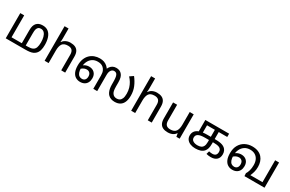

<svg xmlns="http://www.w3.org/2000/svg" viewBox="173 -2202 5521 3656"><g transform="rotate(30 2933.0 -374.0)"><path d="M580 -566Q655 -566 703 -527.5Q751 -489 774 -420.5Q797 -352 797 -262Q797 -192 782 -142Q767 -92 734 -60Q711 -37 681 -24Q651 -11 610.5 -5.5Q570 0 512 0H88V-554H174V-72H400V-355Q400 -417 411.5 -453.5Q423 -490 445 -515Q468 -540 500 -553Q532 -566 580 -566ZM578 -494Q561 -494 545 -488.5Q529 -483 518 -471Q502 -453 494 -426.5Q486 -400 486 -338V-72H533Q601 -72 639 -91Q677 -110 693 -153Q709 -196 709 -267Q709 -331 695.5 -382Q682 -433 653.5 -463.5Q625 -494 578 -494Z M1031 -537Q1031 -518 1029.5 -498Q1028 -478 1026 -462H1032Q1049 -490 1075 -508Q1101 -526 1133 -535.5Q1165 -545 1199 -545Q1264 -545 1307.5 -524.5Q1351 -504 1373 -461Q1395 -418 1395 -349V0H1308V-343Q1308 -408 1279 -440Q1250 -472 1188 -472Q1098 -472 1064.5 -421.5Q1031 -371 1031 -277V0H943V-760H1031Z M1725 12Q1672 12 1628 -14Q1584 -40 1558.5 -96.5Q1533 -153 1533 -242Q1533 -323 1557 -384Q1581 -445 1623 -485.5Q1665 -526 1719.5 -546Q1774 -566 1835 -566Q1887 -566 1928.5 -551.5Q1970 -537 2003.5 -507Q2037 -477 2063 -430L2034 -433Q2043 -468 2064 -498.5Q2085 -529 2117.5 -547.5Q2150 -566 2195 -566Q2232 -566 2261.5 -555Q2291 -544 2313 -521Q2339 -494 2352 -452.5Q2365 -411 2365 -343V-255Q2365 -200 2373 -160.5Q2381 -121 2406 -95Q2421 -79 2442 -70.5Q2463 -62 2491 -62Q2525 -62 2552 -78Q2579 -94 2595 -132Q2611 -170 2611 -237Q2611 -303 2594.5 -359Q2578 -415 2550 -461.5Q2522 -508 2485 -547L2563 -600Q2625 -521 2661.5 -434Q2698 -347 2698 -244Q2698 -159 2673.5 -102Q2649 -45 2602 -16.5Q2555 12 2485 12Q2442 12 2406.5 -0.5Q2371 -13 2345 -38Q2324 -58 2309 -88.5Q2294 -119 2286 -159.5Q2278 -200 2278 -250V-288Q2278 -353 2273.5 -390Q2269 -427 2259 -449Q2249 -473 2231 -483.5Q2213 -494 2190 -494Q2169 -494 2153.5 -485Q2138 -476 2128 -463Q2113 -444 2106 -417.5Q2099 -391 2099 -351V0H2013V-293Q2013 -356 1996 -393.5Q1979 -431 1953 -453Q1925 -476 1896.5 -484Q1868 -492 1831 -492Q1762 -492 1713 -458.5Q1664 -425 1638 -366.5Q1612 -308 1612 -232Q1612 -168 1627.5 -129Q1643 -90 1669.5 -73Q1696 -56 1729 -56Q1755 -56 1774.5 -67.5Q1794 -79 1805 -101Q1816 -123 1816 -155Q1816 -205 1790 -231.5Q1764 -258 1723 -258Q1683 -258 1648 -237Q1613 -216 1584 -184L1569 -248Q1599 -283 1643.5 -305.5Q1688 -328 1737 -328Q1809 -328 1853.5 -284Q1898 -240 1898 -165Q1898 -110 1877 -70Q1856 -30 1817.5 -9Q1779 12 1725 12Z M2934 -537Q2934 -518 2932.5 -498Q2931 -478 2929 -462H2935Q2952 -490 2978 -508Q3004 -526 3036 -535.5Q3068 -545 3102 -545Q3167 -545 3210.5 -524.5Q3254 -504 3276 -461Q3298 -418 3298 -349V0H3211V-343Q3211 -408 3182 -440Q3153 -472 3091 -472Q3001 -472 2967.5 -421.5Q2934 -371 2934 -277V0H2846V-760H2934Z M3912 -536V0H3840L3827 -71H3823Q3806 -43 3779 -25Q3752 -7 3720 1.5Q3688 10 3653 10Q3589 10 3545.5 -10.5Q3502 -31 3480 -74Q3458 -117 3458 -185V-536H3547V-191Q3547 -127 3576 -95Q3605 -63 3666 -63Q3755 -63 3789.5 -113Q3824 -163 3824 -257V-536Z M4258 12Q4198 12 4150 -7Q4102 -26 4074 -63Q4046 -100 4046 -152Q4046 -206 4074.5 -245.5Q4103 -285 4165 -306.5Q4227 -328 4329 -328H4509Q4561 -328 4599 -323Q4637 -318 4665.5 -307.5Q4694 -297 4717 -279Q4743 -259 4758 -226.5Q4773 -194 4773 -152Q4773 -76 4727.5 -34Q4682 8 4599 8Q4576 8 4549 5Q4522 2 4499 -5L4518 -72Q4533 -68 4552.5 -65Q4572 -62 4591 -62Q4638 -62 4662.5 -85Q4687 -108 4687 -156Q4687 -190 4672 -210.5Q4657 -231 4632.5 -241Q4608 -251 4577.5 -254.5Q4547 -258 4516 -258H4322Q4271 -258 4235.5 -252Q4200 -246 4175 -232Q4153 -219 4142.5 -200.5Q4132 -182 4132 -153Q4132 -107 4170 -83.5Q4208 -60 4266 -60Q4310 -60 4341.5 -73.5Q4373 -87 4390.5 -120Q4408 -153 4408 -213V-482H4236V-302L4157 -286V-554H4680V-482H4493V-226Q4493 -159 4481.5 -121Q4470 -83 4449 -57Q4418 -19 4369.5 -3.5Q4321 12 4258 12Z M5071 12Q5018 12 4974 -14.5Q4930 -41 4904.5 -97Q4879 -153 4879 -243Q4879 -350 4921.5 -422Q4964 -494 5034 -530Q5104 -566 5186 -566Q5262 -566 5316.5 -543.5Q5371 -521 5405.5 -481.5Q5440 -442 5456.5 -390.5Q5473 -339 5473 -280Q5473 -216 5459 -166Q5445 -116 5425 -72H5692V-554H5778V0H5337L5333 -63Q5356 -98 5370.5 -149.5Q5385 -201 5385 -269Q5385 -340 5360 -390Q5335 -440 5289.5 -466Q5244 -492 5182 -492Q5112 -492 5062 -458.5Q5012 -425 4985 -367.5Q4958 -310 4958 -237Q4958 -170 4973.5 -130.5Q4989 -91 5015.5 -73.5Q5042 -56 5075 -56Q5101 -56 5120.5 -67.5Q5140 -79 5151 -101Q5162 -123 5162 -155Q5162 -205 5136 -231.5Q5110 -258 5069 -258Q5029 -258 4994 -237Q4959 -216 4930 -184L4915 -248Q4945 -283 4989.5 -305.5Q5034 -328 5083 -328Q5155 -328 5199.5 -284Q5244 -240 5244 -165Q5244 -110 5223 -70Q5202 -30 5163.5 -9Q5125 12 5071 12Z"/></g></svg>

Font: hextamil15
Style: Book
Weight: 400
Designer: Jelle Bosma - Monotype Design Team
Foundry: Monotype Imaging Inc.
Version: Version 2.003